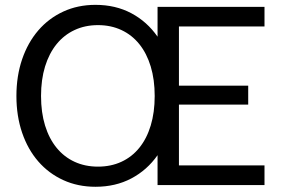

<svg xmlns="http://www.w3.org/2000/svg" viewBox="-20 -744 1136 772"><path d="M1043.5 -716.5V-637.5H699.5V-399.5H978V-323.5H699.5V-79H1043.5V0H613.5V-120Q571.5 -60 508 -26.5Q444.5 7 364 7Q293 7 234.5 -19.8Q176 -46.5 134 -94.8Q92 -143 69 -210.2Q46 -277.5 46 -358Q46 -438.5 69 -505.8Q92 -573 134 -621.8Q176 -670.5 234.5 -697.5Q293 -724.5 364 -724.5Q444.5 -724.5 508 -690.8Q571.5 -657 613.5 -596.5V-716.5ZM602 -358Q602 -424 586 -476.8Q570 -529.5 540.2 -566.5Q510.5 -603.5 468.2 -623.2Q426 -643 374 -643Q322 -643 279.8 -623.2Q237.5 -603.5 207.5 -566.5Q177.5 -529.5 161.2 -476.8Q145 -424 145 -358Q145 -292 161.2 -239.2Q177.5 -186.5 207.5 -149.8Q237.5 -113 279.8 -93.5Q322 -74 374 -74Q426 -74 468.2 -93.5Q510.5 -113 540.2 -149.8Q570 -186.5 586 -239.2Q602 -292 602 -358Z"/></svg>

Font: Lato TR
Style: Regular
Weight: 400
Designer: Lukasz Dziedzic
Foundry: tyPoland Lukasz Dziedzic
Version: Version 1.104 2013